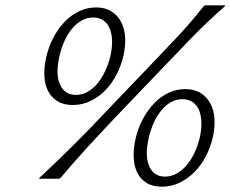

<svg xmlns="http://www.w3.org/2000/svg" viewBox="-20 -693 869 724"><path d="M129.3 -23 127.4 -19H203.4L209.3 -23C227.7 -45 245.7 -66 263.4 -86C281 -106 298.9 -126 317.2 -146C335.5 -166 354.8 -186.7 375 -208C395.3 -229.3 417.3 -252.7 441.2 -278L599.3 -443C631 -476.3 665.4 -512.2 702.6 -550.5C739.8 -588.8 781.4 -628.3 827.5 -669L829.4 -673H753.4L747.5 -669C714.4 -627 680.3 -587.3 645 -550C609.7 -512.7 575.8 -477 543.3 -443L385.2 -278C361.3 -252.7 339.1 -229.3 318.5 -208C297.9 -186.7 277.5 -166 257.2 -146C236.9 -126 216.5 -106 195.9 -86C175.2 -66 153.1 -45 129.3 -23ZM678.4 -357C655.8 -357 634.5 -352.2 614.6 -342.5C594.7 -332.8 576.6 -319.5 560.3 -302.5C544.1 -285.5 530 -265.7 518.1 -243C506.2 -220.3 497.2 -196 491.2 -170C485.5 -145.3 483.2 -122 484.1 -100C485 -78 489.4 -58.8 497.3 -42.5C505.2 -26.2 516.9 -13.2 532.3 -3.5C547.7 6.2 567.1 11 590.5 11C614.5 11 637 5.8 658 -4.5C679.1 -14.8 697.9 -28.5 714.5 -45.5C731.1 -62.5 745.1 -82.2 756.6 -104.5C768.1 -126.8 776.6 -150 782.2 -174C787.9 -198.7 790.1 -222 788.8 -244C787.6 -266 782.5 -285.3 773.7 -302C764.9 -318.7 752.6 -332 737 -342C721.3 -352 701.8 -357 678.4 -357ZM602.2 -27C574.2 -27 554.4 -40 542.7 -66C531.1 -92 530.5 -128 541.2 -174C545.9 -194.7 552.4 -213.8 560.4 -231.5C568.5 -249.2 578.1 -264.5 589.1 -277.5C600.1 -290.5 612.1 -300.7 625.1 -308C638.1 -315.3 652.3 -319 667.6 -319C683 -319 696 -315.3 706.6 -308C717.2 -300.7 725.2 -290.5 730.6 -277.5C735.9 -264.5 738.9 -249.2 739.4 -231.5C740 -213.8 737.9 -194.7 733.2 -174C728.6 -154 722 -135 713.5 -117C705 -99 695.1 -83.3 683.7 -70C672.2 -56.7 659.7 -46.2 645.9 -38.5C632.1 -30.8 617.6 -27 602.2 -27ZM342.5 -665C319.9 -665 298.4 -660.2 278.2 -650.5C257.9 -640.8 239.7 -627.5 223.4 -610.5C207.2 -593.5 193.1 -573.7 181.2 -551C169.3 -528.3 160.4 -504 154.4 -478C148.7 -453.3 146.3 -430 147.2 -408C148.1 -386 152.7 -366.8 160.9 -350.5C169.1 -334.2 181 -321.2 196.4 -311.5C211.8 -301.8 231.2 -297 254.6 -297C278.6 -297 301.1 -302.2 322.1 -312.5C343.2 -322.8 361.9 -336.5 378.1 -353.5C394.4 -370.5 408.2 -390.2 419.7 -412.5C431.2 -434.8 439.7 -458 445.3 -482C451 -506.7 453.2 -530 451.9 -552C450.7 -574 445.6 -593.3 436.8 -610C428 -626.7 415.8 -640 400.1 -650C384.4 -660 365.2 -665 342.5 -665ZM266.3 -335C238.3 -335 218.3 -348 206.3 -374C194.3 -400 193.7 -436 204.3 -482C209 -502.7 215.5 -521.8 223.6 -539.5C231.6 -557.2 241.2 -572.5 252.2 -585.5C263.2 -598.5 275.4 -608.7 288.7 -616C302.1 -623.3 316.4 -627 331.8 -627C346.4 -627 359.1 -623.3 369.7 -616C380.4 -608.7 388.3 -598.5 393.7 -585.5C399 -572.5 402 -557.2 402.6 -539.5C403.1 -521.8 401 -502.7 396.3 -482C391.7 -462 385.1 -443 376.6 -425C368.1 -407 358.3 -391.3 347.3 -378C336.2 -364.7 323.8 -354.2 310 -346.5C296.2 -338.8 281.7 -335 266.3 -335Z"/></svg>

Font: Quattrocento
Style: Italic
Weight: 400
Italic angle: -13°
Designer: Pablo Impallari
Foundry: Pablo Impallari, Igino Marini, Branda Gallo
Version: Version 2.000